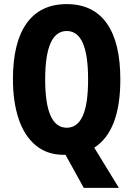

<svg xmlns="http://www.w3.org/2000/svg" viewBox="-20 -745 649 935"><path d="M566 -358Q566 -107 439 -26L559 170H388L299 9Q297 9 291 9Q209 9 153.5 -37.5Q98 -84 70.5 -167Q43 -250 43 -359Q43 -539 110 -632Q177 -725 305 -725Q433 -725 499.5 -632Q566 -539 566 -358ZM200 -358Q200 -123 305 -123Q357 -123 383 -180.5Q409 -238 409 -358Q409 -478 383 -536Q357 -594 305 -594Q200 -594 200 -358Z"/></svg>

Font: Noto Sans Gurmukhi ExtraCondensed ExtraBold
Style: Regular
Weight: 800
Width: 2
Designer: Jelle Bosma - Monotype Design Team
Foundry: Monotype Imaging Inc.
Version: Version 2.004; ttfautohint (v1.8.4.7-5d5b)